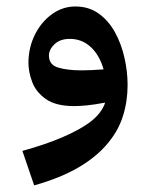

<svg xmlns="http://www.w3.org/2000/svg" viewBox="-20 -327 458 590"><path d="M85 242.7 48.8 136.7Q121.1 116.7 171.9 94.7Q222.7 72.8 253.9 50.3Q273.9 35.6 285.9 20Q297.9 4.4 303.2 -11.7Q270 -5.4 247.3 -3.2Q224.6 -1 208 -1Q151.4 -1 120.8 -22.7Q90.3 -44.4 78.9 -75.2Q67.4 -106 67.4 -133.3Q67.4 -180.2 86.9 -219.7Q106.4 -259.3 139.4 -283.2Q172.4 -307.1 211.4 -307.1Q252.9 -307.1 283.2 -285.4Q313.5 -263.7 333.3 -227.8Q353 -191.9 362.5 -149.4Q372.1 -106.9 372.1 -65.9Q372.1 -15.6 357.9 29.3Q343.8 74.2 312 112.3Q278.3 153.8 222.4 186.8Q166.5 219.7 85 242.7ZM130.4 -156.2Q130.4 -127.9 158.7 -119.4Q187 -110.8 230 -110.8Q244.6 -110.8 261.7 -111.6Q278.8 -112.3 298.3 -113.8Q286.1 -157.2 259 -182.4Q231.9 -207.5 194.8 -207.5Q164.6 -207.5 147.5 -191.2Q130.4 -174.8 130.4 -156.2Z"/></svg>

Font: Markazi Text
Style: Bold
Weight: 700
Designer: Borna Izadpanah (Arabic designer), Fiona Ross (Arabic design director) and Florian Runge (Latin designer)
Foundry: Borna Izadpanah and Florian Runge
Version: Version 1.001; ttfautohint (v1.8.3)